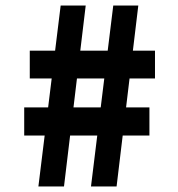

<svg xmlns="http://www.w3.org/2000/svg" viewBox="-20 -670 640 690"><path d="M307 0 387 -650H477L399 0ZM118 0 198 -650H288L210 0ZM87 -388V-488H537V-388ZM67 -183V-284H517V-183Z"/></svg>

Font: Source Code Pro ExtraLight ExtraBold
Style: Regular
Weight: 800
Monospace: yes
Version: Version 1.018;hotconv 1.0.116;makeotfexe 2.5.65601